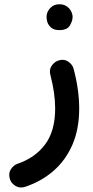

<svg xmlns="http://www.w3.org/2000/svg" viewBox="-20 -567 428 882"><path d="M245.6 -288.1Q272.5 -297.9 293 -284.2Q313.5 -270.5 318.4 -250Q343.8 -153.8 343.8 -68.4Q343.8 26.4 312.5 98.1Q281.2 169.9 225.3 218.3Q169.4 266.6 96.2 291Q71.3 299.3 51.3 287.1Q31.2 274.9 25.4 255.4Q17.6 229.5 29.8 210.7Q42 191.9 60.1 185.5Q141.1 158.2 187.3 96.4Q233.4 34.7 233.4 -68.4Q233.4 -138.7 211.4 -222.7Q205.1 -247.1 217 -264.4Q229 -281.7 245.6 -288.1ZM193.8 -489.7Q193.8 -511.7 210.2 -529.5Q226.6 -547.4 252.4 -547.4Q271 -547.4 283.7 -539.6Q296.4 -531.7 303.7 -520.5Q313.5 -504.4 313.5 -489.3Q313.5 -471.2 301 -450Q288.6 -428.7 252.9 -428.7Q228.5 -428.7 216.1 -439.2Q203.6 -449.7 198.2 -463.4Q193.8 -476.1 193.8 -489.7Z"/></svg>

Font: Mikhak-DS2-FD SemiBold
Style: Regular
Weight: 600
Designer: Amin Abedi
Version: Version 3.2